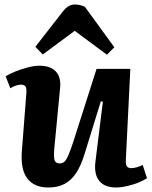

<svg xmlns="http://www.w3.org/2000/svg" viewBox="-20 -819 674 853"><path d="M5 -480Q22 -491 48.5 -501.5Q75 -512 103.5 -519.5Q132 -527 155 -527Q204 -527 228 -501.5Q252 -476 247 -428L221 -157Q218 -122 222.5 -107.5Q227 -93 245 -93Q258 -93 266.5 -101Q275 -109 284 -130Q293 -151 305 -187L409 -513H559L539 -107Q538 -89 543.5 -80.5Q549 -72 562 -72Q574 -72 588 -76Q602 -80 614 -86L633 -27Q620 -19 603.5 -11.5Q587 -4 568 1.5Q549 7 530.5 10.5Q512 14 497 14Q444 14 420.5 -16Q397 -46 404 -101L437 -367L428 -369L356 -136Q340 -83 318 -50Q296 -17 266 -1.5Q236 14 195 14Q132 14 101.5 -26Q71 -66 77 -146L97 -404Q99 -427 93 -435Q87 -443 73 -443Q63 -443 51 -439Q39 -435 26 -427ZM488 -609 455 -576 312 -682 170 -577 137 -611 257 -765Q270 -783 284 -791Q298 -799 311 -799Q324 -799 335 -796.5Q346 -794 357 -789Z"/></svg>

Font: Literata 18pt
Style: Bold Italic
Weight: 700
Italic angle: -2°
Designer: Latin by Veronika Burian and Jose Scaglione. Greek by Irene Vlachou. Cyrillic by Vera Evstafieva
Foundry: TypeTogether
Version: Version 3.103;gftools[0.9.29]